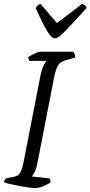

<svg xmlns="http://www.w3.org/2000/svg" viewBox="-28 -971 467 991"><path d="M151 0Q144 0 128.5 -2Q113 -4 93 -7.5Q73 -11 52.5 -15Q32 -19 16 -23Q0 -27 -8 -30Q-6 -38 -2 -43.5Q2 -49 6 -52L33 -56Q51 -59 62 -65Q73 -71 81 -89.5Q89 -108 96 -146L181 -582Q190 -621 199.5 -637.5Q209 -654 212 -657H125Q122 -660 120 -664.5Q118 -669 117 -675Q124 -681 136.5 -687.5Q149 -694 161.5 -699Q174 -704 180 -704H349Q353 -700 357 -692.5Q361 -685 360 -674L314 -661Q284 -653 272 -634Q260 -615 252 -575L164 -124Q160 -101 151.5 -84.5Q143 -68 136 -60L228 -50Q229 -49 231 -43Q233 -37 233 -30Q217 -18 193.5 -9Q170 0 151 0ZM255 -773Q244 -773 229.5 -790.5Q215 -808 197 -843.5Q179 -879 156 -930Q161 -937 166 -942.5Q171 -948 181 -951L266 -852L396 -951Q405 -947 411.5 -941.5Q418 -936 419 -930Q373 -880 341 -845Q309 -810 288.5 -791.5Q268 -773 255 -773Z"/></svg>

Font: Texturina 12pt ExtraLight
Style: Italic
Weight: 250
Italic angle: -11°
Designer: Guillermo Torres Carreño
Foundry: Omnibus-Type
Version: Version 1.002